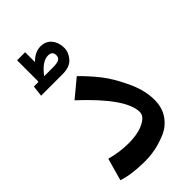

<svg xmlns="http://www.w3.org/2000/svg" viewBox="-250 -885 978 978"><g transform="rotate(-45 239.0 -396.5)"><path d="M298 -684Q298 -651 273.5 -623Q249 -595 197 -595H42L49 -654H81Q81 -656 83 -658V-809H141V-738Q177 -775 217 -775Q255 -775 276.5 -749Q298 -723 298 -684ZM123 -654H187Q218 -654 230.5 -661.5Q243 -669 243 -686Q243 -715 211 -715Q169 -715 123 -654ZM241 -537Q286 -493 324.5 -444.5Q363 -396 399.5 -318.5Q436 -241 436 -172Q436 -115 408 -75Q380 -35 336 -16.5Q292 2 254 9Q216 16 180 16Q86 16 23 -5L57 -126Q121 -108 187 -108Q221 -108 253.5 -114.5Q286 -121 312.5 -138.5Q339 -156 339 -181Q339 -279 146 -458Z"/></g></svg>

Font: FiraGO Medium
Style: Regular
Weight: 500
Designer: bBox Type
Foundry: bBox Type GmbH
Version: Version 1.001;PS 001.001;hotconv 1.0.88;makeotf.lib2.5.64775